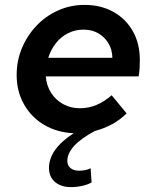

<svg xmlns="http://www.w3.org/2000/svg" viewBox="-20 -533 640 784"><path d="M270 231Q229 231 204.5 210Q180 189 180 153Q180 76 281 11Q213 8 160.5 -23Q108 -54 78 -107Q48 -160 48 -227Q48 -285 69.5 -336.5Q91 -388 129 -428Q167 -468 217.5 -490.5Q268 -513 325 -513Q392 -513 443 -484.5Q494 -456 522.5 -405.5Q551 -355 551 -288Q551 -269 550 -253Q549 -237 546 -221H167Q170 -183 189 -153.5Q208 -124 238.5 -107.5Q269 -91 306 -91Q342 -91 374 -104.5Q406 -118 436 -144L497 -70Q471 -44 438 -26Q405 -8 367 2Q311 32 283 62.5Q255 93 255 124Q255 143 268 153.5Q281 164 303 164Q316 164 328.5 161.5Q341 159 350 154L354 212Q338 221 315.5 226Q293 231 270 231ZM177 -297H439Q438 -332 422 -357.5Q406 -383 380.5 -397.5Q355 -412 320 -412Q287 -412 258 -397.5Q229 -383 208.5 -357Q188 -331 177 -297Z"/></svg>

Font: Red Hat Mono SemiBold
Style: Italic
Weight: 600
Italic angle: -12°
Monospace: yes
Designer: Pentagram, MCKL
Foundry: MCKL
Version: Version 1.030